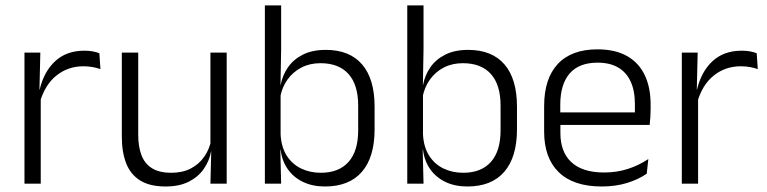

<svg xmlns="http://www.w3.org/2000/svg" viewBox="-20 -683 2854 714"><path d="M128 -301.5 112.5 -348 127.5 -350Q143.5 -417 185.5 -455.8Q227.5 -494.5 294 -494.5Q311.5 -494.5 325.5 -491.8Q339.5 -489 349.5 -485L353.5 -426Q341 -430.5 325 -433.5Q309 -436.5 290 -436.5Q233 -436.5 190 -402.2Q147 -368 128 -301.5ZM71 0V-487.5H130L126.5 -341L131.5 -336V0Z M494 -487.5V-181.5Q494 -138.5 505.8 -106.8Q517.5 -75 544.5 -57.8Q571.5 -40.5 617 -40.5Q659.5 -40.5 690.2 -56.8Q721 -73 740.2 -101.2Q759.5 -129.5 766 -164.5L778.5 -120H765Q758.5 -84.5 737.8 -54.8Q717 -25 681.8 -7.2Q646.5 10.5 596 10.5Q537.5 10.5 501.8 -11.5Q466 -33.5 449.5 -75Q433 -116.5 433 -175.5V-487.5ZM823 -487.5V0H762.5L765.5 -120.5L762.5 -123.5V-487.5Z M1188.5 10.5Q1142 10.5 1106.8 -6.5Q1071.5 -23.5 1050 -54.2Q1028.5 -85 1023.5 -126.5H1003.5L1023.5 -183Q1026 -136 1046.2 -104.2Q1066.5 -72.5 1099.5 -56.5Q1132.5 -40.5 1173 -40.5Q1240 -40.5 1276 -80.8Q1312 -121 1312 -198.5V-290.5Q1312 -367.5 1276 -407.8Q1240 -448 1171.5 -448Q1132 -448 1100.8 -431.8Q1069.5 -415.5 1049.2 -387.2Q1029 -359 1022 -322L1006 -366.5H1023.5Q1030.5 -403 1050.8 -432.5Q1071 -462 1106.2 -479.8Q1141.5 -497.5 1191.5 -497.5Q1280 -497.5 1326.5 -443.5Q1373 -389.5 1373 -286.5V-202Q1373 -98.5 1325.8 -44Q1278.5 10.5 1188.5 10.5ZM965 0V-663H1025.5V-500.5L1023 -361L1023.5 -347.5V-142L1022.5 -122L1025.5 0Z M1718 10.5Q1671.5 10.5 1636.2 -6.5Q1601 -23.5 1579.5 -54.2Q1558 -85 1553 -126.5H1533L1553 -183Q1555.5 -136 1575.8 -104.2Q1596 -72.5 1629 -56.5Q1662 -40.5 1702.5 -40.5Q1769.5 -40.5 1805.5 -80.8Q1841.5 -121 1841.5 -198.5V-290.5Q1841.5 -367.5 1805.5 -407.8Q1769.5 -448 1701 -448Q1661.5 -448 1630.2 -431.8Q1599 -415.5 1578.8 -387.2Q1558.5 -359 1551.5 -322L1535.5 -366.5H1553Q1560 -403 1580.2 -432.5Q1600.5 -462 1635.8 -479.8Q1671 -497.5 1721 -497.5Q1809.5 -497.5 1856 -443.5Q1902.5 -389.5 1902.5 -286.5V-202Q1902.5 -98.5 1855.2 -44Q1808 10.5 1718 10.5ZM1494.5 0V-663H1555V-500.5L1552.5 -361L1553 -347.5V-142L1552 -122L1555 0Z M2218 10.5Q2112.5 10.5 2058 -42.5Q2003.5 -95.5 2003.5 -193.5V-288.5Q2003.5 -390.5 2054.2 -445Q2105 -499.5 2202 -499.5Q2267 -499.5 2311 -475Q2355 -450.5 2377.2 -404.5Q2399.5 -358.5 2399.5 -294V-276.5Q2399.5 -262 2398.5 -247.5Q2397.5 -233 2396 -218.5H2340Q2341 -240.5 2341 -260.2Q2341 -280 2341 -296.5Q2341 -345.5 2325.2 -379.8Q2309.5 -414 2278.8 -432Q2248 -450 2202 -450Q2133.5 -450 2098.5 -409.8Q2063.5 -369.5 2063.5 -293.5V-246L2064 -238V-187.5Q2064 -154 2073.8 -127Q2083.5 -100 2103.8 -80.8Q2124 -61.5 2154.8 -51.5Q2185.5 -41.5 2226.5 -41.5Q2274 -41.5 2314.8 -54.8Q2355.5 -68 2391 -91.5L2385 -37Q2354 -15.5 2311.5 -2.5Q2269 10.5 2218 10.5ZM2035 -218.5V-265H2382.5V-218.5Z M2572.5 -301.5 2557 -348 2572 -350Q2588 -417 2630 -455.8Q2672 -494.5 2738.5 -494.5Q2756 -494.5 2770 -491.8Q2784 -489 2794 -485L2798 -426Q2785.5 -430.5 2769.5 -433.5Q2753.5 -436.5 2734.5 -436.5Q2677.5 -436.5 2634.5 -402.2Q2591.5 -368 2572.5 -301.5ZM2515.5 0V-487.5H2574.5L2571 -341L2576 -336V0Z"/></svg>

Font: Anek Latin Light
Style: Regular
Weight: 300
Designer: Yesha Goshar
Foundry: Ek Type
Version: Version 1.003